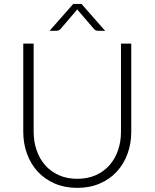

<svg xmlns="http://www.w3.org/2000/svg" viewBox="-20 -924 767 953"><path d="M363.5 -36.5Q414.5 -36.5 454.8 -54.2Q495 -72 523 -103.5Q551 -135 565.8 -177.8Q580.5 -220.5 580.5 -270V-707.5H631.5V-270Q631.5 -211.5 613 -160.8Q594.5 -110 559.8 -72.2Q525 -34.5 475.2 -13Q425.5 8.5 363.5 8.5Q301.5 8.5 251.8 -13Q202 -34.5 167.2 -72.2Q132.5 -110 114 -160.8Q95.5 -211.5 95.5 -270V-707.5H147V-270.5Q147 -221 161.8 -178.2Q176.5 -135.5 204.2 -104Q232 -72.5 272.2 -54.5Q312.5 -36.5 363.5 -36.5ZM502 -771H466.5Q462.5 -771 457.5 -772.5Q452.5 -774 447 -779.5L367 -872.5Q364.5 -875.5 363.5 -878L359.5 -872.5L280 -779.5Q274.5 -774 269.2 -772.5Q264 -771 260 -771H226L343.5 -904.5H384.5Z"/></svg>

Font: Lato 2
Style: Regular
Weight: 300
Designer: Lukasz Dziedzic with Adam Twardoch and Botio Nikoltchev
Foundry: tyPoland Lukasz Dziedzic
Version: Version 2.015; 2015-08-06; http://www.latofonts.com/